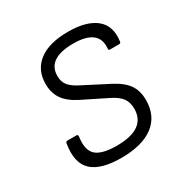

<svg xmlns="http://www.w3.org/2000/svg" viewBox="-125 -600 693 717"><g transform="rotate(-30 222.0 -242.0)"><path d="M199 12Q111 12 73 -23.5Q35 -59 48 -137Q49 -145 56 -145H95Q102 -145 101 -136Q93 -81 118 -58.5Q143 -36 207 -36Q332 -36 332 -124Q332 -151 318.5 -169.5Q305 -188 272 -204L169 -255Q128 -276 109.5 -303Q91 -330 91 -368Q91 -429 135 -462.5Q179 -496 261 -496Q340 -496 380 -463.5Q420 -431 411 -367Q410 -360 404 -360H364Q357 -360 358 -367Q362 -408 336 -428Q310 -448 256 -448Q144 -448 144 -372Q144 -347 157.5 -330.5Q171 -314 204 -298L305 -246Q348 -224 367 -197Q386 -170 386 -130Q386 -61 337.5 -24.5Q289 12 199 12Z"/></g></svg>

Font: Sofia Sans Light
Style: Italic
Weight: 300
Italic angle: -9°
Version: Version 4.100-B